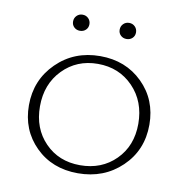

<svg xmlns="http://www.w3.org/2000/svg" viewBox="-73 -688 735 763"><g transform="rotate(10 294.5 -306.0)"><path d="M223.5 -562Q214 -553 200 -553Q186 -553 176.5 -562Q167 -571 167 -585Q167 -599 176.5 -608.5Q186 -618 200 -618Q214 -618 223.5 -608.5Q233 -599 233 -585Q233 -571 223.5 -562ZM411.5 -562Q402 -553 388 -553Q374 -553 364.5 -562Q355 -571 355 -585Q355 -599 364.5 -608.5Q374 -618 388 -618Q402 -618 411.5 -608.5Q421 -599 421 -585Q421 -571 411.5 -562ZM290 6Q186 6 119 -60.5Q52 -127 52 -227Q52 -329 122.5 -398.5Q193 -468 298 -468Q401 -468 469 -401Q537 -334 537 -233Q537 -130 466 -62Q395 6 290 6ZM293 -27Q380 -27 436.5 -83.5Q493 -140 493 -229Q493 -319 436.5 -377.5Q380 -436 294 -436Q209 -436 152.5 -378Q96 -320 96 -230Q96 -141 151.5 -84Q207 -27 293 -27Z"/></g></svg>

Font: EauTestSC Light
Style: Regular
Weight: 300
Designer: Christian Thalmann (Catharsis Fonts)
Version: Version 0.001;PS 000.001;hotconv 1.0.88;makeotf.lib2.5.64775